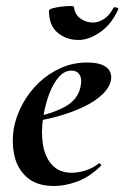

<svg xmlns="http://www.w3.org/2000/svg" viewBox="-20 -607 414 639"><path d="M160 12Q102 12 69.5 -17Q37 -46 27.5 -91Q18 -136 27 -185Q35 -224 56 -262.5Q77 -301 109 -331.5Q141 -362 182 -380.5Q223 -399 270 -399Q311 -399 331.5 -385Q352 -371 350 -345Q347 -319 323 -295Q299 -271 259.5 -252Q220 -233 171.5 -219.5Q123 -206 73 -201L75 -214Q146 -225 194 -250.5Q242 -276 249 -324Q253 -346 244.5 -359Q236 -372 218 -372Q195 -372 176.5 -351.5Q158 -331 144.5 -296Q131 -261 124 -218Q116 -167 123 -125Q130 -83 154 -57.5Q178 -32 219 -32Q238 -32 262.5 -39Q287 -46 309 -63Q311 -65 314.5 -61Q318 -57 316 -55Q278 -18 237.5 -3Q197 12 160 12ZM241 -474Q201 -474 172 -498Q143 -522 143 -571Q143 -576 155.5 -579.5Q168 -583 184.5 -585Q201 -587 213.5 -587Q226 -587 226 -584Q229 -559 247.5 -545.5Q266 -532 289 -532Q307 -532 325.5 -543.5Q344 -555 357 -580Q361 -585 368 -582Q375 -579 374 -577Q351 -526 313.5 -500Q276 -474 241 -474Z"/></svg>

Font: Cormorant Light
Style: Italic
Weight: 300
Italic angle: -10°
Designer: Christian Thalmann (Catharsis Fonts)
Foundry: Catharsis Fonts
Version: Version 4.000